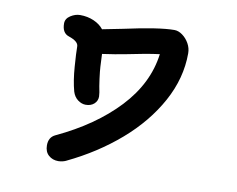

<svg xmlns="http://www.w3.org/2000/svg" viewBox="-79 -829 1158 940"><g transform="rotate(10 500.0 -359.5)"><path d="M801 -624Q801 -500 737 -383Q673 -266 561 -169Q449 -72 305 -3Q300 0 288.5 3Q277 6 266 6Q237 6 217.5 -11.5Q198 -29 198 -61Q198 -101 230 -116Q416 -203 531 -325.5Q646 -448 665 -596Q601 -588 506 -568Q451 -557 386 -548L389 -485Q390 -465 395 -426.5Q400 -388 406 -360L408 -340Q408 -318 392 -303.5Q376 -289 350 -289Q330 -289 311 -303Q292 -317 284 -343Q270 -394 265 -464Q260 -532 260 -563Q260 -588 212 -604Q177 -615 177 -663Q177 -687 200.5 -702Q224 -717 248 -717Q285 -717 316 -703.5Q347 -690 365 -667Q438 -681 466 -687Q639 -725 715 -725Q735 -725 755 -710.5Q775 -696 788 -673Q801 -650 801 -624Z"/></g></svg>

Font: Tsukimi Rounded
Style: Bold
Weight: 700
Designer: Takashi Funayama
Foundry: Takashi Funayama
Version: Version 1.032; ttfautohint (v1.8.3)